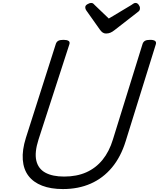

<svg xmlns="http://www.w3.org/2000/svg" viewBox="-20 -1267 1081 1306"><path d="M408 19Q326 19 266.5 -4Q207 -27 173.5 -71Q140 -115 135 -180.5Q130 -246 156 -329L360 -969Q365 -983 376.5 -989.5Q388 -996 412 -996Q435 -996 446 -989Q457 -982 452 -966L242 -318Q214 -230 227 -174.5Q240 -119 288.5 -92.5Q337 -66 416 -66Q502 -66 567 -95Q632 -124 677.5 -180Q723 -236 748 -318L950 -969Q955 -983 966.5 -989.5Q978 -996 1001 -996Q1049 -996 1040 -966L835 -307Q802 -200 741.5 -127.5Q681 -55 597 -18Q513 19 408 19ZM902 -1247Q914 -1247 923 -1235Q932 -1223 932 -1212Q932 -1202 929 -1197Q926 -1192 921 -1188L759 -1062Q744 -1050 730.5 -1044.5Q717 -1039 701 -1039Q688 -1039 678 -1046Q668 -1053 659 -1066L567 -1196Q562 -1204 561 -1209Q560 -1214 560 -1218Q560 -1230 575 -1238.5Q590 -1247 599 -1247Q610 -1247 615 -1242Q620 -1237 626 -1231L720 -1141L872 -1232Q879 -1236 886 -1241.5Q893 -1247 902 -1247Z"/></svg>

Font: Playwrite IE
Style: Regular
Weight: 400
Designer: Veronika Burian, José Scaglione
Foundry: TypeTogether
Version: Version 1.002